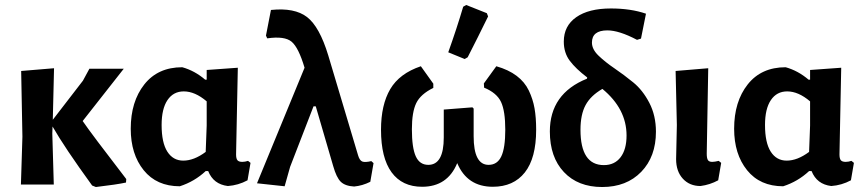

<svg xmlns="http://www.w3.org/2000/svg" viewBox="-20 -741 3475 771"><path d="M64 0 70 -192 65 -456 197 -467 192 -260 313 -417 339 -465H477L312 -255Q346 -205 487 -22L486 -8Q450 0 365 10L350 4Q239 -149 191 -233L190 -205L196 0Z M702 7Q609 7 557 -57.5Q505 -122 505 -224Q505 -333 559.5 -402Q614 -471 712 -471Q762 -457 804 -421H810V-460L935 -469L928 -121Q928 -104 933.5 -97.5Q939 -91 953 -91Q964 -91 976 -95L986 -87L974 -17Q937 3 895 6Q837 -1 816 -54H806Q761 -12 702 7ZM629 -239Q629 -168 652 -132Q675 -96 716 -96Q759 -96 806 -131L810 -237V-334Q763 -374 718 -374Q676 -374 652.5 -339Q629 -304 629 -239Z M1123 7 1012 -5 1203 -469Q1179 -550 1151 -573.5Q1123 -597 1053 -587L1048 -598L1068 -701Q1163 -711 1213 -672.5Q1263 -634 1298 -519L1418 -117Q1424 -97 1434.5 -92.5Q1445 -88 1471 -94L1480 -86L1467 -11Q1435 5 1402 8Q1366 6 1348.5 -11Q1331 -28 1318 -74L1248 -314H1239L1145 -71Z M1840 -714 1852 -721 1935 -688 1940 -675Q1898 -589 1858 -511L1846 -504L1780 -531Q1815 -629 1840 -714ZM1675 9Q1595 9 1552.5 -49Q1510 -107 1510 -220Q1510 -320 1547 -383Q1584 -446 1670 -475L1720 -405V-388Q1669 -363 1651.5 -327Q1634 -291 1634 -222Q1634 -148 1649.5 -113.5Q1665 -79 1700 -79Q1762 -79 1762 -189V-301L1877 -310L1882 -305V-194Q1882 -79 1942 -79Q1977 -79 1993 -113Q2009 -147 2009 -220Q2009 -295 1992 -331.5Q1975 -368 1924 -389L1923 -406L1973 -475Q2022 -461 2054.5 -436.5Q2087 -412 2103.5 -377.5Q2120 -343 2126.5 -306Q2133 -269 2133 -220Q2133 -106 2087.5 -48.5Q2042 9 1959 9Q1856 9 1816 -86Q1777 9 1675 9Z M2398 10Q2301 10 2244.5 -50Q2188 -110 2188 -213Q2188 -365 2337 -425L2338 -430Q2292 -465 2268 -497Q2244 -529 2244 -574Q2244 -637 2294 -672Q2344 -707 2433 -707Q2513 -707 2574 -686L2554 -586L2538 -581Q2466 -619 2419 -619Q2357 -619 2357 -570Q2357 -543 2383.5 -517.5Q2410 -492 2447.5 -466.5Q2485 -441 2523 -410Q2561 -379 2587.5 -328Q2614 -277 2614 -212Q2614 -112 2555 -51Q2496 10 2398 10ZM2311 -220Q2311 -78 2405 -78Q2448 -78 2472 -109.5Q2496 -141 2496 -197Q2496 -304 2399 -384Q2352 -357 2331.5 -319Q2311 -281 2311 -220Z M2793 6Q2749 6 2722 -23.5Q2695 -53 2695 -102L2698 -239L2693 -456L2824 -467L2818 -124Q2818 -106 2822.5 -98.5Q2827 -91 2840 -91Q2850 -91 2866 -95L2876 -87L2864 -17Q2831 1 2793 6Z M3125 7Q3032 7 2980 -57.5Q2928 -122 2928 -224Q2928 -333 2982.5 -402Q3037 -471 3135 -471Q3185 -457 3227 -421H3233V-460L3358 -469L3351 -121Q3351 -104 3356.5 -97.5Q3362 -91 3376 -91Q3387 -91 3399 -95L3409 -87L3397 -17Q3360 3 3318 6Q3260 -1 3239 -54H3229Q3184 -12 3125 7ZM3052 -239Q3052 -168 3075 -132Q3098 -96 3139 -96Q3182 -96 3229 -131L3233 -237V-334Q3186 -374 3141 -374Q3099 -374 3075.5 -339Q3052 -304 3052 -239Z"/></svg>

Font: Alegreya Sans SC
Style: Bold
Weight: 700
Designer: Juan Pablo del Peral
Foundry: Huerta Tipografica
Version: Version 2.007